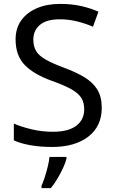

<svg xmlns="http://www.w3.org/2000/svg" viewBox="-20 -744 589 985"><path d="M502 -191Q502 -96 433 -43Q364 10 247 10Q187 10 136 1Q85 -8 51 -24V-110Q87 -94 140.5 -81Q194 -68 251 -68Q331 -68 371.5 -99Q412 -130 412 -183Q412 -218 397 -242Q382 -266 345.5 -286.5Q309 -307 244 -330Q153 -363 106.5 -411Q60 -459 60 -542Q60 -599 89 -639.5Q118 -680 169.5 -702Q221 -724 288 -724Q347 -724 396 -713Q445 -702 485 -684L457 -607Q420 -623 376.5 -634Q333 -645 286 -645Q219 -645 185 -616.5Q151 -588 151 -541Q151 -505 166 -481Q181 -457 215 -438Q249 -419 307 -397Q370 -374 413.5 -347.5Q457 -321 479.5 -284Q502 -247 502 -191ZM321 70Q317 88 304.5 115.5Q292 143 275.5 171Q259 199 241 221H193V209Q201 192 209.5 165.5Q218 139 225 110.5Q232 82 234 61H321Z"/></svg>

Font: Noto Sans Ethiopic
Style: Regular
Weight: 400
Designer: Monotype Design Team
Foundry: Monotype Imaging Inc.
Version: Version 2.102; ttfautohint (v1.8.4.7-5d5b)